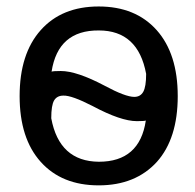

<svg xmlns="http://www.w3.org/2000/svg" viewBox="-20 -555 597 587"><path d="M460 -60.5Q394.5 11.7 281.7 11.7Q168.9 11.7 104.5 -60.1Q40 -131.8 40 -261.2Q40 -390.6 104.5 -462.9Q168.9 -535.2 281.7 -535.2Q394.5 -535.2 459 -462.9Q523.4 -390.6 523.4 -261.2Q523.4 -131.8 460 -60.5ZM137.7 -335.9Q141.6 -337.9 166 -337.9Q214.8 -337.9 299.8 -293Q363.3 -258.8 390.6 -258.8Q409.2 -258.8 418 -274.4Q426.8 -290 426.8 -329.1Q402.3 -461.9 282.2 -461.9Q157.2 -462.9 137.7 -335.9ZM136.7 -193.4Q161.1 -61.5 282.2 -60.5Q407.2 -60.5 425.8 -186.5Q421.9 -184.6 398.4 -184.6Q349.6 -184.6 263.7 -230.5Q199.2 -263.7 173.8 -262.7Q154.3 -262.7 145.5 -248Q136.7 -233.4 136.7 -193.4Z"/></svg>

Font: irohakakuC Regular
Style: Regular
Weight: 400
Designer: [Source Han Sans]
Ryoko NISHIZUKA Ë•øÂ°öÊ∂ºÂ≠ê (kana & ideographs); Paul D. Hunt (Latin, Greek & Cyrillic); Wenlong ZHAN
Version: Version 1.001.20160904